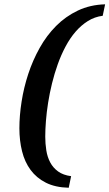

<svg xmlns="http://www.w3.org/2000/svg" viewBox="-20 -737 512 899"><path d="M460.9 -663.1Q422.9 -658.2 391.4 -638.4Q359.9 -618.7 333.7 -588.4Q307.6 -558.1 286.9 -519Q266.1 -480 250.5 -436.3Q234.9 -392.6 223.6 -346.7Q212.4 -300.8 205.3 -256.1Q198.2 -211.4 195.1 -170.7Q191.9 -129.9 191.9 -97.2Q191.9 -64.5 196.8 -33.2Q201.7 -2 215.1 23.4Q228.5 48.8 252.2 65.9Q275.9 83 313 87.9L301.8 142.1Q238.8 140.6 194.8 118.4Q150.9 96.2 123.3 58.8Q95.7 21.5 83.3 -28.6Q70.8 -78.6 70.8 -136.2Q70.8 -195.8 81.1 -261.2Q91.3 -326.7 112.3 -390.6Q133.3 -454.6 165.8 -512.7Q198.2 -570.8 242.7 -615.5Q287.1 -660.2 344.5 -687.5Q401.9 -714.8 472.2 -716.8Z"/></svg>

Font: Charis SIL Eur
Style: Bold Italic
Weight: 700
Italic angle: -11°
Foundry: SIL International
Version: Version 5.000